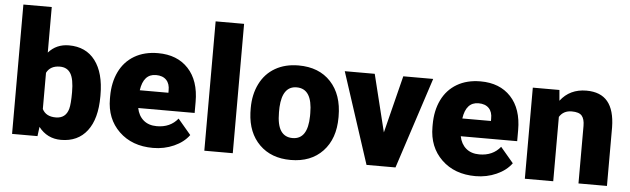

<svg xmlns="http://www.w3.org/2000/svg" viewBox="-48 -925 3638 1109"><g transform="rotate(5 1771.0 -370.0)"><path d="M536.6 -259.8Q536.6 -129.9 482.9 -60.1Q429.2 9.8 331.5 9.8Q251 9.8 201.7 -54.2L194.8 0H47.4V-750H211.9V-485.8Q257.8 -538.1 330.6 -538.1Q429.2 -538.1 482.9 -467.3Q536.6 -396.5 536.6 -268.1ZM371.6 -270Q371.6 -346.2 351.3 -378.7Q331.1 -411.1 289.1 -411.1Q233.4 -411.1 211.9 -368.7V-158.7Q232.9 -116.7 290 -116.7Q348.1 -116.7 363.8 -173.3Q371.6 -201.2 371.6 -270Z M864.7 9.8Q743.2 9.8 668 -62.7Q592.8 -135.3 592.8 -251.5V-265.1Q592.8 -346.2 622.8 -408.2Q652.8 -470.2 710.4 -504.2Q768.1 -538.1 847.2 -538.1Q958.5 -538.1 1022.9 -469Q1087.4 -399.9 1087.4 -276.4V-212.4H760.3Q769 -168 798.8 -142.6Q828.6 -117.2 876 -117.2Q954.1 -117.2 998 -171.9L1073.2 -83Q1042.5 -40.5 986.1 -15.4Q929.7 9.8 864.7 9.8ZM846.2 -411.1Q773.9 -411.1 760.3 -315.4H926.3V-328.1Q927.2 -367.7 906.2 -389.4Q885.3 -411.1 846.2 -411.1Z M1327.1 0H1162.1V-750H1327.1Z M1407.7 -269Q1407.7 -348.1 1438.5 -409.9Q1469.2 -471.7 1526.9 -504.9Q1584.5 -538.1 1662.1 -538.1Q1780.8 -538.1 1849.1 -464.6Q1917.5 -391.1 1917.5 -264.6V-258.8Q1917.5 -135.3 1848.9 -62.7Q1780.3 9.8 1663.1 9.8Q1550.3 9.8 1481.9 -57.9Q1413.6 -125.5 1408.2 -241.2ZM1572.3 -258.8Q1572.3 -185.5 1595.2 -151.4Q1618.2 -117.2 1663.1 -117.2Q1751 -117.2 1752.9 -252.4V-269Q1752.9 -411.1 1662.1 -411.1Q1579.6 -411.1 1572.8 -288.6Z M2186 -195.8 2269.5 -528.3H2442.9L2270.5 0H2102.5L1930.2 -528.3H2104Z M2734.9 9.8Q2613.3 9.8 2538.1 -62.7Q2462.9 -135.3 2462.9 -251.5V-265.1Q2462.9 -346.2 2492.9 -408.2Q2522.9 -470.2 2580.6 -504.2Q2638.2 -538.1 2717.3 -538.1Q2828.6 -538.1 2893.1 -469Q2957.5 -399.9 2957.5 -276.4V-212.4H2630.4Q2639.2 -168 2668.9 -142.6Q2698.7 -117.2 2746.1 -117.2Q2824.2 -117.2 2868.2 -171.9L2943.4 -83Q2912.6 -40.5 2856.2 -15.4Q2799.8 9.8 2734.9 9.8ZM2716.3 -411.1Q2644 -411.1 2630.4 -315.4H2796.4V-328.1Q2797.4 -367.7 2776.4 -389.4Q2755.4 -411.1 2716.3 -411.1Z M3174.8 -528.3 3180.2 -466.3Q3234.9 -538.1 3331.1 -538.1Q3413.6 -538.1 3454.3 -488.8Q3495.1 -439.5 3496.6 -340.3V0H3331.5V-333.5Q3331.5 -373.5 3315.4 -392.3Q3299.3 -411.1 3256.8 -411.1Q3208.5 -411.1 3185.1 -373V0H3020.5V-528.3Z"/></g></svg>

Font: Vazir Black FD-UI
Style: Black-FD-UI
Weight: 900
Designer: Saber Rastikerdar
Foundry: Saber Rastikerdar
Version: Version 30.0.0